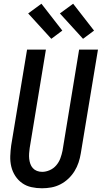

<svg xmlns="http://www.w3.org/2000/svg" viewBox="-20 -1001 545 1029"><path d="M205 8Q176 8 148.5 2Q121 -4 99 -19.5Q77 -35 62 -58Q47 -81 40.5 -108Q34 -135 35 -164Q36 -193 40 -222L125 -735H226L139 -207Q137 -193 136 -178.5Q135 -164 136.5 -150Q138 -136 142.5 -123Q147 -110 156 -100Q165 -90 178 -85Q191 -80 206 -80Q226 -80 246.5 -89Q267 -98 281.5 -115Q296 -132 303.5 -152.5Q311 -173 315 -193L404 -735H505L413 -179Q409 -154 401 -130Q393 -106 379.5 -84Q366 -62 346.5 -43.5Q327 -25 303.5 -13Q280 -1 255 3.5Q230 8 205 8ZM425 -793 301 -929 372 -981 484 -837ZM255 -793 131 -929 202 -981 314 -837Z"/></svg>

Font: Iosevka Semibold
Style: Italic
Weight: 600
Italic angle: -9°
Monospace: yes
Designer: Belleve Invis
Foundry: Belleve Invis
Version: Version 32.5.0; ttfautohint (v1.8.4)